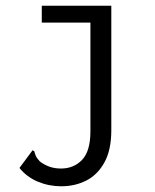

<svg xmlns="http://www.w3.org/2000/svg" viewBox="-20 -477 540 671"><path d="M194 174Q151 174 112.5 158Q74 142 48 110L88 56L94 48L100 52Q102 60 105 67.5Q108 75 119 87Q133 98 151.5 105Q170 112 193 112Q238 112 267 81.5Q296 51 296 -18V-398H126V-457H369V-22Q369 47 345 90.5Q321 134 281.5 154Q242 174 194 174Z"/></svg>

Font: Ligconsolata
Style: Regular
Weight: 400
Monospace: yes
Designer: Raph Levien, Cyreal, Brenton Simpson
Foundry: Raph Levien, Cyreal, Google
Version: Version 3.001; ttfautohint (v1.8.2.53-6de2)